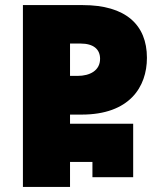

<svg xmlns="http://www.w3.org/2000/svg" viewBox="-20 -734 631 754"><path d="M70 0H255V-98H343V-38H503V-248H255V-284H301C488 -284 557 -392 557 -507C557 -637 473 -714 305 -714H70ZM255 -436V-563H296C348 -563 373 -540 373 -503C373 -457 333 -436 285 -436Z"/></svg>

Font: Noto Sans Georgian SemiCondensed Black
Style: Regular
Weight: 900
Width: 4
Designer: Monotype Design Team, Akaki Razmadze
Foundry: Google LLC
Version: Version 2.005